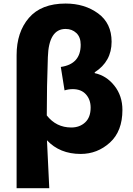

<svg xmlns="http://www.w3.org/2000/svg" viewBox="-20 -833 731 1056"><path d="M71.3 202.1V-529.3Q71.3 -656.2 139.2 -734.9Q207 -813.5 340.8 -813.5Q445.3 -813.5 519.5 -759.3Q593.8 -705.1 593.8 -603.5Q593.8 -495.1 501 -435.5V-430.7Q565.4 -417 609.4 -361.3Q653.3 -305.7 653.3 -228.5Q653.3 -111.3 584.5 -48.8Q515.6 13.7 423.8 13.7Q308.6 13.7 238.3 -61.5Q243.2 34.2 251 202.1ZM372.1 -131.8Q418 -131.8 448.2 -159.7Q478.5 -187.5 478.5 -241.2Q478.5 -285.2 452.6 -314Q426.8 -342.8 379.9 -342.8Q357.4 -342.8 335 -335.9L314.5 -464.8Q423.8 -480.5 423.8 -586.9Q423.8 -628.9 399.9 -651.4Q376 -673.8 340.8 -673.8Q248 -673.8 243.2 -518.6Q237.3 -357.4 237.3 -198.2Q289.1 -131.8 372.1 -131.8Z"/></svg>

Font: Bpmf Zihi Sans Heavy
Style: Heavy
Weight: 900
Foundry: But Ko
Version: Version 1.320